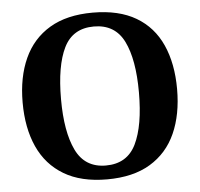

<svg xmlns="http://www.w3.org/2000/svg" viewBox="-52 -778 876 842"><g transform="rotate(-5 386.0 -357.0)"><path d="M386 10Q272 10 196.5 -35Q121 -80 83.5 -162.5Q46 -245 46 -358Q46 -469 83.5 -551.5Q121 -634 196.5 -679Q272 -724 386 -724Q501 -724 576.5 -679.5Q652 -635 689 -552.5Q726 -470 726 -358Q726 -246 689 -163.5Q652 -81 576.5 -35.5Q501 10 386 10ZM386 -51Q480 -51 519 -131.5Q558 -212 558 -358Q558 -503 518.5 -583Q479 -663 386 -663Q293 -663 254 -584Q215 -505 215 -358Q215 -214 254.5 -132.5Q294 -51 386 -51Z"/></g></svg>

Font: Noto Serif
Style: Bold
Weight: 700
Designer: Monotype Design Team
Foundry: Monotype Imaging Inc.
Version: Version 2.014